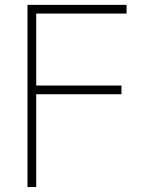

<svg xmlns="http://www.w3.org/2000/svg" viewBox="-20 -752 598 774"><path d="M490.2 -697.3H126V-407.2H469.7V-372.1H126V2H90.8V-732.4H490.2Z"/></svg>

Font: Gen Shin Gothic ExtraLight
Style: Regular
Weight: 100
Designer: [Source Han Sans]
Ryoko NISHIZUKA  (kana & ideographs); Paul D. Hunt (Latin, Greek & Cyrillic); Wenlong ZHANG  (bopomofo
Version: Version 1.002.20150607